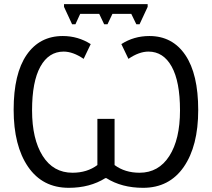

<svg xmlns="http://www.w3.org/2000/svg" viewBox="-20 -897 1024 927"><path d="M330.1 -63Q400.4 -63 450.2 -100.1V-323.2H533.2V-100.1Q583 -63 653.8 -63Q745.6 -63 797.4 -143.6Q849.1 -224.1 849.1 -363.8Q849.1 -503.4 808.8 -575.7Q768.6 -647.9 696.8 -647.9Q651.4 -647.9 600.1 -612.8L565.9 -684.1Q626.5 -723.1 701.2 -723.1Q812.5 -723.1 874.8 -631.3Q937 -539.6 937 -365.7Q937 -191.9 867.2 -91.1Q797.4 9.8 670.9 9.8Q567.4 9.8 493.2 -37.1H488.8Q414.1 9.8 312 9.8Q185.1 9.8 115.5 -91.8Q45.9 -193.4 45.9 -367.2Q45.9 -541 108.6 -632.1Q171.4 -723.1 283.2 -723.1Q356.4 -723.1 418 -684.1L383.8 -612.8Q332.5 -647.9 287.1 -647.9Q215.3 -647.9 175 -575.4Q134.8 -502.9 134.8 -364.3Q134.8 -225.6 186 -144.3Q237.3 -63 330.1 -63ZM692.9 -877V-863.8L653.8 -779.8H638.2L613.8 -830.1H522.9L499 -779.8H482.9L459 -830.1H367.2L344.2 -779.8H328.1L289.1 -863.8V-877Z"/></svg>

Font: OpenSans-Regular
Style: Regular
Weight: 400
Foundry: Ascender Corporation
Version: Version 1.10